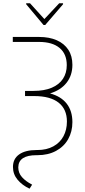

<svg xmlns="http://www.w3.org/2000/svg" viewBox="-20 -931 518 1164"><path d="M418.9 -538.1Q418.9 -474.1 383.5 -429.2Q348.1 -384.3 283.2 -364.7Q350.1 -346.7 384.5 -302.5Q418.9 -258.3 418.9 -190.4Q418.9 -133.3 393.3 -87.6Q367.7 -42 319.6 -16.1Q271.5 9.8 207 9.8H201.2Q92.3 9.8 90.8 83Q90.8 117.7 113.5 143.1Q136.2 168.5 174.8 188.5L159.2 212.9Q114.3 191.9 86.4 158.4Q58.6 125 58.6 81.1Q58.6 31.7 96.2 5.1Q133.8 -21.5 202.1 -21.5H207Q262.7 -21.5 303.2 -43.7Q343.8 -65.9 364.7 -105Q385.7 -144 385.7 -194.3Q385.7 -269 335.2 -308.8Q284.7 -348.6 187.5 -348.6H131.8V-379.9H183.6Q248 -379.9 293.2 -398.9Q338.4 -418 361.6 -453.1Q384.8 -488.3 384.8 -536.1Q384.8 -604 341.1 -640.4Q297.4 -676.8 216.8 -676.8H57.6V-707H216.8Q278.8 -707 324.2 -687Q369.6 -667 394.3 -629.2Q418.9 -591.3 418.9 -538.1ZM249 -815.4 338.9 -911.1H362.3V-905.3L253.9 -779.3H244.1L138.7 -905.3V-911.1H162.1Z"/></svg>

Font: Pretendard Thin
Style: Regular
Weight: 100
Designer: Base glyphs from Inter by Rasmus Andersson; Hangeul glyphs from Noto Sans CJK(Source Han Sans) by Jang Soo-young and Kan
Foundry: Kil Hyung-jin
Version: Version 1.309